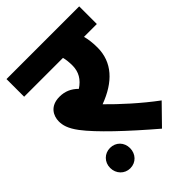

<svg xmlns="http://www.w3.org/2000/svg" viewBox="-197 -713 846 846"><g transform="rotate(-45 226.5 -290.0)"><path d="M417 -72C344 -126 272 -192 221 -244C323 -282 382 -345 382 -437C382 -469 378 -493 373 -512H453V-622H0V-512H242C246 -497 248 -479 248 -459C248 -419 230 -389 195 -366C171 -390 144 -402 110 -402C51 -402 31 -361 31 -327C31 -304 37 -278 67 -238C114 -176 213 -83 330 17ZM46 -22C46 14 73 42 108 42C144 42 170 14 170 -22C170 -58 144 -85 108 -85C73 -85 46 -58 46 -22Z"/></g></svg>

Font: Noto Sans
Style: Bold Italic
Weight: 700
Italic angle: -12°
Designer: Monotype Design Team
Foundry: Monotype Imaging Inc.
Version: Version 2.013